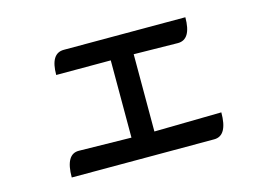

<svg xmlns="http://www.w3.org/2000/svg" viewBox="-78 -673 1156 833"><g transform="rotate(-15 500.0 -256.0)"><path d="M201 -431Q201 -528 261 -528H807Q807 -428 747 -428L549 -431V-84L851 -89Q851 16 791 16H151Q151 -89 211 -88L446 -84V-431H201Z"/></g></svg>

Font: Swei Half Moon CJK SC
Style: Medium
Weight: 500
Version: Version 2.071